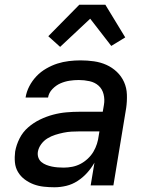

<svg xmlns="http://www.w3.org/2000/svg" viewBox="-20 -783 640 811"><path d="M210 8Q187 8 164.5 5.5Q142 3 122 -4.5Q102 -12 84.5 -25Q67 -38 56 -56.5Q45 -75 43 -97.5Q41 -120 44 -143Q49 -171 62.5 -198Q76 -225 99 -245Q122 -265 149 -278Q176 -291 204 -298.5Q232 -306 260.5 -308.5Q289 -311 317 -311H414L419 -340Q423 -363 417.5 -385Q412 -407 396.5 -421Q381 -435 358.5 -440Q336 -445 313 -445Q293 -445 273.5 -442Q254 -439 235.5 -431Q217 -423 201.5 -407Q186 -391 183 -371H88Q92 -396 104 -419Q116 -442 134 -461Q152 -480 175.5 -493.5Q199 -507 222.5 -514.5Q246 -522 271 -525Q296 -528 320 -528Q349 -528 377 -524Q405 -520 429.5 -509Q454 -498 473.5 -479.5Q493 -461 504 -436.5Q515 -412 516 -383.5Q517 -355 513 -327L459 0H363L379 -96Q366 -73 348 -53Q330 -33 307.5 -18.5Q285 -4 260 2Q235 8 210 8ZM249 -75Q267 -75 285 -78.5Q303 -82 319.5 -90.5Q336 -99 350.5 -112.5Q365 -126 374.5 -142Q384 -158 389.5 -175.5Q395 -193 397 -210L400 -228H316Q299 -228 282 -227Q265 -226 248 -222.5Q231 -219 213.5 -213.5Q196 -208 180.5 -198.5Q165 -189 154 -174Q143 -159 140 -142Q138 -129 142 -117.5Q146 -106 155 -98.5Q164 -91 175.5 -86.5Q187 -82 199 -79.5Q211 -77 224 -76Q237 -75 249 -75ZM234 -585 184 -630 315 -763H425L509 -625L450 -589L361 -704Z"/></svg>

Font: Iosevka Md Ex Obl
Style: Regular
Weight: 500
Width: 7
Italic angle: -9°
Monospace: yes
Designer: Belleve Invis
Foundry: Belleve Invis
Version: Version 32.5.0; ttfautohint (v1.8.4)